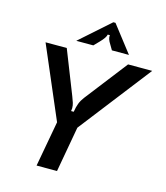

<svg xmlns="http://www.w3.org/2000/svg" viewBox="-140 -1101 1042 1207"><g transform="rotate(15 380.5 -497.5)"><path d="M213 0 267 -296 67 -763H205L317 -479Q326 -456 331 -440Q336 -424 336 -406Q336 -401 334 -387H351Q356 -419 365 -442.5Q374 -466 391 -488L604 -763H761L399 -296L346 0ZM251 -822 446 -995H460L594 -822H483L463 -856Q442 -888 446 -911H432Q429 -891 395 -856L362 -822Z"/></g></svg>

Font: Open Sauce Sans SemiBold Italic
Style: Regular
Weight: 600
Italic angle: -10°
Designer: Alfredo Marco Pradil
Foundry: Creative Sauce Fz LLC
Version: Version 1.477